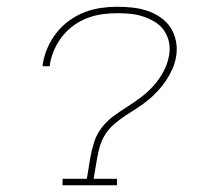

<svg xmlns="http://www.w3.org/2000/svg" viewBox="-20 -548 640 568"><path d="M165 0V-19H237L247 -81Q251 -104 258.5 -127.5Q266 -151 281 -170.5Q296 -190 316.5 -205Q337 -220 358.5 -233.5Q380 -247 400 -262.5Q420 -278 436.5 -297Q453 -316 464.5 -338Q476 -360 480 -383Q484 -404 480 -423Q476 -442 465.5 -457.5Q455 -473 438.5 -483Q422 -493 404 -499Q386 -505 366.5 -507Q347 -509 327 -509Q305 -509 283 -506Q261 -503 239.5 -495Q218 -487 199 -473.5Q180 -460 165.5 -442Q151 -424 141.5 -403Q132 -382 128 -360L127 -352H106L107 -361Q111 -385 121.5 -408.5Q132 -432 148 -452Q164 -472 185.5 -487.5Q207 -503 230.5 -512Q254 -521 278.5 -524.5Q303 -528 326 -528Q350 -528 372.5 -525.5Q395 -523 416 -516Q437 -509 455 -496.5Q473 -484 484.5 -466.5Q496 -449 500.5 -426.5Q505 -404 501 -381Q498 -362 490 -344Q482 -326 471 -309.5Q460 -293 446 -278Q432 -263 416.5 -250.5Q401 -238 383.5 -227Q366 -216 349.5 -205Q333 -194 317.5 -180.5Q302 -167 291.5 -150.5Q281 -134 275.5 -115.5Q270 -97 267 -78L257 -19H326V0Z"/></svg>

Font: Iosevka Etoile Thin
Style: Italic
Weight: 100
Italic angle: -9°
Designer: Belleve Invis
Foundry: Belleve Invis
Version: Version 22.1.2; ttfautohint (v1.8.4)